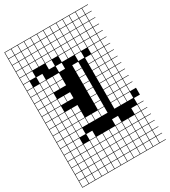

<svg xmlns="http://www.w3.org/2000/svg" viewBox="-237 -880 1092 1233"><g transform="rotate(-30 309.5 -263.5)"><path d="M0 238.1V-765.1H619V-761.9H574.6V-717.5H619V-714.3H574.6V-669.8H619V-666.7H574.6V-622.2H619V-619H574.6V-574.6H619V-571.4H574.6V-527H619V-523.8H574.6V-479.4H619V-476.2H574.6V-431.7H619V-428.6H574.6V-384.1H619V-381H574.6V-336.5H619V-333.3H574.6V-288.9H619V-285.7H574.6V-241.3H619V-238.1H574.6V-193.7H619V-190.5H574.6V-146H619V-95.2H574.6V-50.8H619V-47.6H574.6V-3.2H619V0H574.6V44.4H619V47.6H574.6V92.1H619V95.2H574.6V139.7H619V142.9H574.6V187.3H619V190.5H574.6V234.9H619V238.1ZM527 -717.5H571.4V-761.9H527ZM479.4 -717.5H523.8V-761.9H479.4ZM50.8 -717.5H95.2V-761.9H50.8ZM431.7 -717.5H476.2V-761.9H431.7ZM384.1 -717.5H428.6V-761.9H384.1ZM98.4 -717.5H142.9V-761.9H98.4ZM336.5 -717.5H381V-761.9H336.5ZM288.9 -717.5H333.3V-761.9H288.9ZM146 -717.5H190.5V-761.9H146ZM3.2 -717.5H47.6V-761.9H3.2ZM241.3 -717.5H285.7V-761.9H241.3ZM193.7 -717.5H238.1V-761.9H193.7ZM527 -669.8H571.4V-714.3H527ZM50.8 -669.8H95.2V-714.3H50.8ZM479.4 -669.8H523.8V-714.3H479.4ZM431.7 -669.8H476.2V-714.3H431.7ZM98.4 -669.8H142.9V-714.3H98.4ZM384.1 -669.8H428.6V-714.3H384.1ZM336.5 -669.8H381V-714.3H336.5ZM146 -669.8H190.5V-714.3H146ZM288.9 -669.8H333.3V-714.3H288.9ZM193.7 -669.8H238.1V-714.3H193.7ZM3.2 -669.8H47.6V-714.3H3.2ZM241.3 -669.8H285.7V-714.3H241.3ZM241.3 -622.2H285.7V-666.7H241.3ZM3.2 -622.2H47.6V-666.7H3.2ZM193.7 -622.2H238.1V-666.7H193.7ZM288.9 -622.2H333.3V-666.7H288.9ZM336.5 -622.2H381V-666.7H336.5ZM146 -622.2H190.5V-666.7H146ZM384.1 -622.2H428.6V-666.7H384.1ZM431.7 -622.2H476.2V-666.7H431.7ZM98.4 -622.2H142.9V-666.7H98.4ZM479.4 -622.2H523.8V-666.7H479.4ZM527 -622.2H571.4V-666.7H527ZM50.8 -622.2H95.2V-666.7H50.8ZM241.3 -574.6H285.7V-619H241.3ZM50.8 -574.6H95.2V-619H50.8ZM527 -574.6H571.4V-619H527ZM479.4 -574.6H523.8V-619H479.4ZM431.7 -574.6H476.2V-619H431.7ZM384.1 -574.6H428.6V-619H384.1ZM336.5 -574.6H381V-619H336.5ZM3.2 -574.6H47.6V-619H3.2ZM288.9 -574.6H333.3V-619H288.9ZM193.7 -574.6H238.1V-619H193.7ZM146 -574.6H190.5V-619H146ZM98.4 -574.6H142.9V-619H98.4ZM527 -527H571.4V-571.4H527ZM479.4 -527H523.8V-571.4H479.4ZM431.7 -527H476.2V-571.4H431.7ZM384.1 -527H428.6V-571.4H384.1ZM336.5 -527H381V-571.4H336.5ZM3.2 -527H47.6V-571.4H3.2ZM288.9 -527H333.3V-571.4H288.9ZM50.8 -527H95.2V-571.4H50.8ZM193.7 -527H238.1V-571.4H193.7ZM98.4 -479.4H142.9V-523.8H98.4ZM384.1 -479.4H428.6V-523.8H384.1ZM527 -479.4H571.4V-523.8H527ZM47.6 -523.8H3.2V-479.4H47.6ZM241.3 -479.4H285.7V-523.8H241.3ZM479.4 -479.4H523.8V-523.8H479.4ZM50.8 -431.7H95.2V-476.2H50.8ZM527 -431.7H571.4V-476.2H527ZM336.5 -431.7H381V-476.2H336.5ZM3.2 -431.7H47.6V-476.2H3.2ZM146 -431.7H190.5V-476.2H146ZM98.4 -431.7H142.9V-476.2H98.4ZM431.7 -431.7H476.2V-476.2H431.7ZM479.4 -431.7H523.8V-476.2H479.4ZM193.7 -431.7H238.1V-476.2H193.7ZM3.2 -384.1H47.6V-428.6H3.2ZM50.8 -384.1H95.2V-428.6H50.8ZM527 -384.1H571.4V-428.6H527ZM336.5 -384.1H381V-428.6H336.5ZM146 -384.1H190.5V-428.6H146ZM431.7 -384.1H476.2V-428.6H431.7ZM479.4 -384.1H523.8V-428.6H479.4ZM98.4 -384.1H142.9V-428.6H98.4ZM193.7 -384.1H238.1V-428.6H193.7ZM3.2 -336.5H47.6V-381H3.2ZM336.5 -336.5H381V-381H336.5ZM431.7 -336.5H476.2V-381H431.7ZM527 -336.5H571.4V-381H527ZM479.4 -336.5H523.8V-381H479.4ZM50.8 -336.5H95.2V-381H50.8ZM98.4 -336.5H142.9V-381H98.4ZM193.7 -288.9H238.1V-333.3H193.7ZM3.2 -288.9H47.6V-333.3H3.2ZM336.5 -288.9H381V-333.3H336.5ZM479.4 -288.9H523.8V-333.3H479.4ZM50.8 -288.9H95.2V-333.3H50.8ZM146 -288.9H190.5V-333.3H146ZM527 -288.9H571.4V-333.3H527ZM98.4 -288.9H142.9V-333.3H98.4ZM431.7 -288.9H476.2V-333.3H431.7ZM479.4 -241.3H523.8V-285.7H479.4ZM3.2 -241.3H47.6V-285.7H3.2ZM50.8 -241.3H95.2V-285.7H50.8ZM336.5 -241.3H381V-285.7H336.5ZM527 -241.3H571.4V-285.7H527ZM431.7 -241.3H476.2V-285.7H431.7ZM98.4 -241.3H142.9V-285.7H98.4ZM193.7 -193.7H238.1V-238.1H193.7ZM3.2 -193.7H47.6V-238.1H3.2ZM50.8 -193.7H95.2V-238.1H50.8ZM98.4 -193.7H142.9V-238.1H98.4ZM527 -193.7H571.4V-238.1H527ZM479.4 -193.7H523.8V-238.1H479.4ZM431.7 -193.7H476.2V-238.1H431.7ZM336.5 -193.7H381V-238.1H336.5ZM146 -193.7H190.5V-238.1H146ZM98.4 -146H142.9V-190.5H98.4ZM193.7 -146H238.1V-190.5H193.7ZM50.8 -146H95.2V-190.5H50.8ZM3.2 -146H47.6V-190.5H3.2ZM479.4 -146H523.8V-190.5H479.4ZM146 -146H190.5V-190.5H146ZM527 -146H571.4V-190.5H527ZM431.7 -146H476.2V-190.5H431.7ZM336.5 -146H381V-190.5H336.5ZM3.2 -98.4H47.6V-142.9H3.2ZM431.7 -98.4H476.2V-142.9H431.7ZM241.3 -98.4H285.7V-142.9H241.3ZM98.4 -98.4H142.9V-142.9H98.4ZM146 -98.4H190.5V-142.9H146ZM288.9 -98.4H333.3V-142.9H288.9ZM479.4 -98.4H523.8V-142.9H479.4ZM527 -98.4H571.4V-142.9H527ZM193.7 -98.4H238.1V-142.9H193.7ZM50.8 -98.4H95.2V-142.9H50.8ZM336.5 -98.4H381V-142.9H336.5ZM3.2 -50.8H47.6V-95.2H3.2ZM146 -50.8H190.5V-95.2H146ZM98.4 -50.8H142.9V-95.2H98.4ZM50.8 -50.8H95.2V-95.2H50.8ZM98.4 -3.2H142.9V-47.6H98.4ZM193.7 -3.2H238.1V-47.6H193.7ZM384.1 -3.2H428.6V-47.6H384.1ZM527 -3.2H571.4V-47.6H527ZM50.8 -3.2H95.2V-47.6H50.8ZM3.2 -3.2H47.6V-47.6H3.2ZM336.5 44.4H381V0H336.5ZM146 44.4H190.5V0H146ZM193.7 44.4H238.1V0H193.7ZM431.7 44.4H476.2V0H431.7ZM384.1 44.4H428.6V0H384.1ZM527 44.4H571.4V0H527ZM288.9 44.4H333.3V0H288.9ZM3.2 44.4H47.6V0H3.2ZM98.4 44.4H142.9V0H98.4ZM50.8 44.4H95.2V0H50.8ZM241.3 44.4H285.7V0H241.3ZM479.4 44.4H523.8V0H479.4ZM146 92.1H190.5V47.6H146ZM384.1 92.1H428.6V47.6H384.1ZM193.7 92.1H238.1V47.6H193.7ZM431.7 92.1H476.2V47.6H431.7ZM336.5 92.1H381V47.6H336.5ZM527 92.1H571.4V47.6H527ZM288.9 92.1H333.3V47.6H288.9ZM3.2 92.1H47.6V47.6H3.2ZM50.8 92.1H95.2V47.6H50.8ZM241.3 92.1H285.7V47.6H241.3ZM98.4 92.1H142.9V47.6H98.4ZM479.4 92.1H523.8V47.6H479.4ZM479.4 139.7H523.8V95.2H479.4ZM527 139.7H571.4V95.2H527ZM146 139.7H190.5V95.2H146ZM241.3 139.7H285.7V95.2H241.3ZM193.7 139.7H238.1V95.2H193.7ZM431.7 139.7H476.2V95.2H431.7ZM50.8 139.7H95.2V95.2H50.8ZM336.5 139.7H381V95.2H336.5ZM384.1 139.7H428.6V95.2H384.1ZM3.2 139.7H47.6V95.2H3.2ZM288.9 139.7H333.3V95.2H288.9ZM98.4 139.7H142.9V95.2H98.4ZM479.4 187.3H523.8V142.9H479.4ZM288.9 187.3H333.3V142.9H288.9ZM98.4 187.3H142.9V142.9H98.4ZM527 187.3H571.4V142.9H527ZM336.5 187.3H381V142.9H336.5ZM241.3 187.3H285.7V142.9H241.3ZM431.7 187.3H476.2V142.9H431.7ZM193.7 187.3H238.1V142.9H193.7ZM384.1 187.3H428.6V142.9H384.1ZM50.8 187.3H95.2V142.9H50.8ZM146 187.3H190.5V142.9H146ZM3.2 187.3H47.6V142.9H3.2ZM288.9 234.9H333.3V190.5H288.9ZM527 234.9H571.4V190.5H527ZM98.4 234.9H142.9V190.5H98.4ZM336.5 234.9H381V190.5H336.5ZM241.3 234.9H285.7V190.5H241.3ZM50.8 234.9H95.2V190.5H50.8ZM479.4 234.9H523.8V190.5H479.4ZM193.7 234.9H238.1V190.5H193.7ZM431.7 234.9H476.2V190.5H431.7ZM146 234.9H190.5V190.5H146ZM3.2 234.9H47.6V190.5H3.2ZM384.1 234.9H428.6V190.5H384.1Z"/></g></svg>

Font: Jacquard 12 Charted
Style: Regular
Weight: 400
Designer: Sarah Cadigan-Fried
Version: Version 1.000